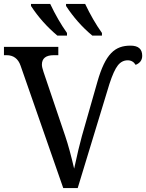

<svg xmlns="http://www.w3.org/2000/svg" viewBox="-20 -951 739 971"><path d="M373 0 533.2 -525.9C548.3 -572.3 562.5 -603.5 576.2 -620.6C589.8 -637.7 606.4 -646 626 -646C643.1 -646 656.7 -638.2 666 -623C688 -631.8 699.2 -647 699.2 -668.9C699.2 -703.1 679.7 -720.2 640.1 -720.2C561.5 -720.2 513.2 -680.2 472.2 -536.1L394 -262.2C383.8 -225.6 370.6 -170.9 355 -98.1C339.8 -163.1 325.2 -217.8 310.1 -262.2L200.2 -586.9C194.8 -603 191.9 -615.2 191.9 -624C191.9 -655.8 211.9 -671.9 252 -671.9H274.9V-713.9H0V-671.9H13.2C47.9 -671.9 71.8 -654.3 84 -619.1L299.8 0ZM136.7 -920.9C173.3 -864.7 217.8 -814.9 270 -771H318.8V-784.2C288.1 -827.6 259.8 -876.5 233.9 -931.2H136.7ZM314 -920.9C350.6 -864.7 394.5 -814.5 446.8 -771H495.6V-784.2C464.8 -827.6 436.5 -876.5 410.6 -931.2H314Z"/></svg>

Font: The Erased English
Style: Regular
Weight: 400
Designer: Monotype Design team + ligartures altered by 180 Amsterdam
Foundry: Monotype Imaging Inc.
Version: Version 1.030;Glyphs 3.1.2 (3151)